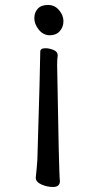

<svg xmlns="http://www.w3.org/2000/svg" viewBox="-20 -537 390 773"><path d="M193.4 215.8Q169.9 215.8 147 205.8Q124 195.8 124 178.2Q127.9 142.1 130.4 106.9Q142.1 -278.8 142.1 -329.1Q142.1 -342.8 163.1 -342.8Q178.2 -342.8 195.3 -335.9Q212.4 -329.1 212.4 -314Q210 -299.8 210 -274.9Q217.3 166 221.2 191.9Q221.2 215.8 193.4 215.8ZM118.2 -463.9Q118.2 -486.8 132.1 -502Q146 -517.1 173.1 -517.1Q200.2 -517.1 217.8 -496.1Q235.4 -475.1 235.4 -452.1Q235.4 -428.2 220.7 -411.6Q206.1 -395 180.2 -395Q154.3 -395 136.2 -417.5Q118.2 -439.9 118.2 -463.9Z"/></svg>

Font: LXGW WenKai GB Screen
Style: Regular
Weight: 400
Designer: LXGW / Fontworks Inc.
Foundry: LXGW / Fontworks Inc.
Version: Version 1.321;February 19, 2024;FontCreator 14.0.0.2901 64-b